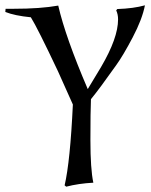

<svg xmlns="http://www.w3.org/2000/svg" viewBox="-57 -687 566 722"><path d="M285 -314Q283 -269 283 -160Q283 -51 294 0Q238 3 192 15L186 10Q207 -80 217 -294Q205 -322 161 -419Q84 -582 59 -622Q-2 -628 -37 -642L-36 -654Q-21 -654 -6 -654Q95 -654 162 -666Q189 -548 273 -352L323 -435Q387 -544 387 -614Q387 -633 380 -648L384 -653Q445 -655 488 -667Q478 -615 442 -546.5Q406 -478 380 -442Q317 -353 285 -314Z"/></svg>

Font: Almendra
Style: Italic
Weight: 400
Italic angle: -12°
Designer: Ana Sanfelippo
Foundry: Ana Sanfelippo
Version: Version 1.004